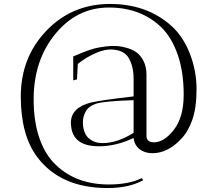

<svg xmlns="http://www.w3.org/2000/svg" viewBox="-20 -735 1110 970"><path d="M523 215Q288 215 170 61Q85 -50 85 -247.5Q85 -445 214.5 -580Q344 -715 536 -715Q721 -715 844 -606Q904 -553 938.5 -465.5Q973 -378 973 -284Q973 -190 951.5 -129.5Q930 -69 896 -34Q828 39 750 39Q711 39 685 18.5Q659 -2 655 -38Q567 4 480 4Q347 4 339 -101Q338 -108 338 -114Q338 -191 439 -217Q499 -230 655 -248V-336Q655 -378 645 -408Q635 -438 623 -452.5Q611 -467 592 -475Q568 -485 538.5 -485Q509 -485 471 -470Q416 -447 373 -412L369 -334L350 -329V-450L360 -454Q438 -488 479 -495Q520 -502 539 -502.5Q558 -503 575.5 -502Q593 -501 621 -493Q649 -485 669.5 -470.5Q690 -456 705 -427Q720 -398 720 -358V-45Q723 -16 758 -16Q809 -16 858.5 -79.5Q908 -143 908 -257Q908 -371 878 -458Q848 -545 796 -596Q692 -697 530.5 -697Q369 -697 259.5 -563.5Q150 -430 150 -233Q150 -120 179.5 -36Q209 48 262 98Q365 197 530 197Q630 197 696 165L704 175Q633 215 523 215ZM498 -12Q572 -12 655 -64V-229Q505 -224 466.5 -211.5Q428 -199 413.5 -172.5Q399 -146 399 -120Q399 -115 399 -110Q402 -58 430 -35Q458 -12 498 -12Z"/></svg>

Font: Antic Didone
Style: Regular
Weight: 400
Designer: Santiago Orozco
Foundry: Santiago Orozco
Version: Version 2.001